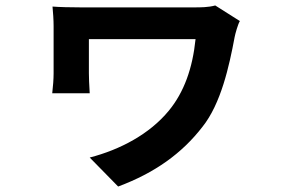

<svg xmlns="http://www.w3.org/2000/svg" viewBox="-20 -580 1040 702"><path d="M857 -503 767 -560C741 -553 715 -553 688 -553C631 -553 307 -553 275 -553C237 -553 198 -554 172 -556C174 -535 176 -507 176 -485C176 -448 176 -346 176 -312C176 -291 174 -265 171 -239H308C306 -266 305 -301 305 -312C305 -346 305 -412 305 -437C362 -437 645 -437 695 -437C684 -330 653 -243 597 -175C527 -90 420 -33 308 -4L412 102C546 52 645 -19 720 -116C788 -201 818 -338 838 -445C840 -456 850 -492 857 -503Z"/></svg>

Font: Noto Sans Mono CJK HK
Style: Bold
Weight: 700
Designer: Ryoko NISHIZUKA 西塚涼子 (kana, bopomofo & ideographs); Paul D. Hunt (Latin, Greek & Cyrillic); Sandoll Communications 산돌커뮤니
Foundry: Adobe
Version: Version 2.004;hotconv 1.0.118;makeotfexe 2.5.65603